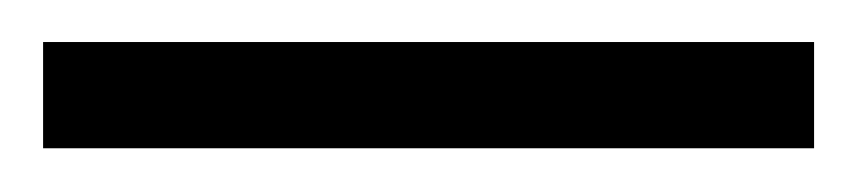

<svg xmlns="http://www.w3.org/2000/svg" viewBox="-30 36 401 90"><path d="M-9.8 105.5H351.6V55.7H-9.8Z"/></svg>

Font: Pinar FD VF
Style: Regular
Weight: 300
Designer: Amin Abedi
Version: Version 2.000